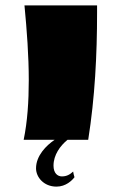

<svg xmlns="http://www.w3.org/2000/svg" viewBox="-20 -520 436 714"><path d="M210 136C194 136 179 124 179 96C179 56 204 22 231 0H308C333 -158 341 -316 341 -473V-500H71C80 -406 87 -312 87 -222C87 -143 82 -68 68 0H183C152 21 114 59 114 106C114 139 143 174 190 174C225 174 248 151 257 139C255 133 253 125 252 118C239 130 227 136 210 136Z"/></svg>

Font: Ruslan Display
Style: Regular
Weight: 400
Designer: Denis Masharov, Vladimir Rabdu
Foundry: Denis Masharov, Vladimir Rabdu
Version: Version 1.001